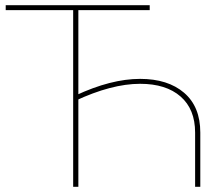

<svg xmlns="http://www.w3.org/2000/svg" viewBox="-20 -720 857 740"><path d="M262 -690 271 -681H2V-700H557V-681H273L282 -690V0H262ZM520 -397Q410 -397 269 -331L271 -352Q408 -416 520 -416Q627 -416 689.5 -362.5Q752 -309 752 -209V0H732V-209Q732 -299 676 -348Q620 -397 520 -397Z"/></svg>

Font: iiserrat Thin
Style: Regular
Weight: 100
Designer: Akira Ohta
Foundry: Akira Ohta
Version: Version 1.200;Glyphs 3.3.1 (3343)